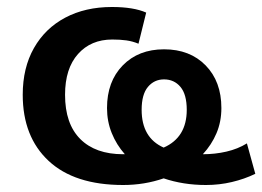

<svg xmlns="http://www.w3.org/2000/svg" viewBox="-20 -519 750 549"><path d="M332 10Q193 10 119 -59Q45 -128 45 -248Q45 -325 77 -381.5Q109 -438 166.5 -468.5Q224 -499 300 -499Q331 -499 355.5 -495Q380 -491 398 -483L376 -394Q359 -401 341.5 -403.5Q324 -406 301 -406Q240 -406 203 -364.5Q166 -323 166 -248Q166 -165 209.5 -121.5Q253 -78 332 -78H337Q313 -105 299.5 -138.5Q286 -172 286 -210Q286 -286 331 -332Q376 -378 449 -378Q523 -378 568 -332Q613 -286 613 -210Q613 -171 599 -138Q585 -105 560 -78Q595 -78 627.5 -85.5Q660 -93 686 -109L710 -22Q679 -7 643 1.5Q607 10 569 10Q504 10 448 -9Q393 10 332 10ZM385 -205Q385 -125 448 -97Q514 -126 514 -205Q514 -249 496 -270.5Q478 -292 449 -292Q421 -292 403 -270.5Q385 -249 385 -205Z"/></svg>

Font: Nunito Sans
Style: Bold
Weight: 700
Designer: Vernon Adams
Foundry: Vernon Adams
Version: Version 3.101; ttfautohint (v1.8.4.7-5d5b);gftools[0.9.27]